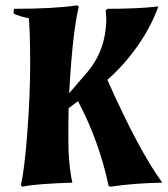

<svg xmlns="http://www.w3.org/2000/svg" viewBox="-20 -684 628 719"><path d="M378 -616Q378 -622 376 -646L383 -651Q498 -651 573 -660Q547 -586 496 -513Q445 -440 382 -385Q502 -116 588 0Q481 2 394 15L387 13Q351 -157 272 -305L237 -279Q236 -247 236 -157.5Q236 -68 251 0Q118 4 64 15L58 10Q72 -49 82.5 -190Q93 -331 93 -444Q93 -557 88 -616Q54 -622 31 -633L32 -651Q183 -651 269 -664L275 -659Q251 -559 239 -335L302 -408Q378 -494 378 -616Z"/></svg>

Font: Almendra
Style: Bold Italic
Weight: 700
Italic angle: -12°
Designer: Ana Sanfelippo
Foundry: Ana Sanfelippo
Version: Version 1.004